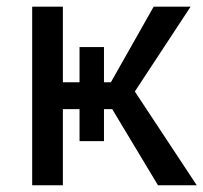

<svg xmlns="http://www.w3.org/2000/svg" viewBox="-20 -548 602 568"><path d="M543.9 -528.3 378.9 -277.3 562 0H447.3L312 -225.1H287.6V-130.4H215.3V-225.1H166V0H75.2V-528.3H166V-304.7H215.3V-408.7H287.6V-304.7H308.1L434.6 -528.3Z"/></svg>

Font: Roboto-ThirdPerson-AD3FC
Style: ThirdPerson-AD3FC
Weight: 400
Designer: Google
Version: Version 2.137; 2017